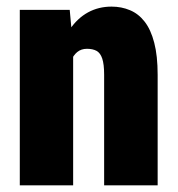

<svg xmlns="http://www.w3.org/2000/svg" viewBox="-20 -558 537 578"><path d="M200.2 -415.5V0H39.6V-528.3H189.9ZM181.2 -282.2 145 -281.2Q144 -341.8 156 -389.4Q168 -437 190.7 -470.2Q213.4 -503.4 245.1 -520.8Q276.9 -538.1 315.9 -538.1Q345.7 -538.1 371.3 -527.3Q397 -516.6 415.5 -492.7Q434.1 -468.8 444.3 -429.4Q454.6 -390.1 454.6 -332.5V0H293.5V-333Q293.5 -364.7 287.8 -381.6Q282.2 -398.4 270.8 -404.8Q259.3 -411.1 241.7 -411.1Q224.6 -411.1 212.6 -401.4Q200.7 -391.6 193.6 -374.3Q186.5 -356.9 183.8 -333.5Q181.2 -310.1 181.2 -282.2Z"/></svg>

Font: Roboto Condensed Black
Style: Regular
Weight: 900
Designer: Christian Robertson
Foundry: Google
Version: Version 3.008; 2023